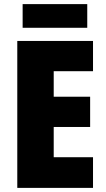

<svg xmlns="http://www.w3.org/2000/svg" viewBox="-20 -913 515 933"><path d="M432 0H64V-714H432V-567H241V-443H418V-296H241V-149H432ZM404 -893V-778H90V-893Z"/></svg>

Font: Noto Sans Ethiopic Condensed Black
Style: Regular
Weight: 900
Width: 3
Designer: Monotype Design Team
Foundry: Monotype Imaging Inc.
Version: Version 2.102; ttfautohint (v1.8.4.7-5d5b)